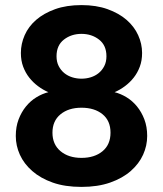

<svg xmlns="http://www.w3.org/2000/svg" viewBox="-20 -720 640 754"><path d="M300 14Q235 14 187 -3Q139 -20 106.5 -48.5Q74 -77 58 -112.5Q42 -148 42 -186Q42 -222 53 -251Q64 -280 82 -302Q100 -324 123 -338Q146 -352 170 -358Q149 -367 129.5 -381.5Q110 -396 95 -415Q80 -434 71 -458Q62 -482 62 -512Q62 -548 77 -582Q92 -616 122 -642Q152 -668 196.5 -684Q241 -700 300 -700Q358 -700 402.5 -684Q447 -668 477 -642Q507 -616 522.5 -582Q538 -548 538 -512Q538 -482 529 -458Q520 -434 505 -415Q490 -396 470.5 -381.5Q451 -367 430 -358Q454 -352 477 -338Q500 -324 518 -302Q536 -280 547 -251Q558 -222 558 -186Q558 -148 542 -112.5Q526 -77 493.5 -48.5Q461 -20 412.5 -3Q364 14 300 14ZM398 -499Q398 -542 369 -564.5Q340 -587 300 -587Q260 -587 231 -564.5Q202 -542 202 -499Q202 -477 210.5 -460.5Q219 -444 232.5 -433Q246 -422 263.5 -416.5Q281 -411 300 -411Q319 -411 336.5 -416.5Q354 -422 367.5 -433Q381 -444 389.5 -460.5Q398 -477 398 -499ZM217.5 -126.5Q249 -100 300 -100Q351 -100 382.5 -126Q414 -152 414 -199Q414 -246 382.5 -271.5Q351 -297 300 -297Q249 -297 217.5 -271Q186 -245 186 -199Q186 -153 217.5 -126.5Z"/></svg>

Font: Post Grotesk Bold
Style: Bold
Weight: 700
Version: Version 1.0